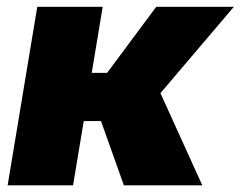

<svg xmlns="http://www.w3.org/2000/svg" viewBox="-20 -556 722 576"><path d="M288.1 -535.6 199.2 0H2.9L91.8 -535.6ZM681.6 -535.6 390.1 -192.9H196.8L214.4 -337.4H301.3L448.7 -535.6ZM351.6 0 279.8 -201.7 459 -281.7 586.9 0Z"/></svg>

Font: Inter 20pt Black
Style: Italic
Weight: 900
Italic angle: -9.3988°
Version: Version 4.001;git-66647c0bb